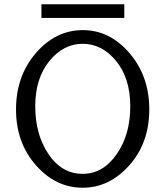

<svg xmlns="http://www.w3.org/2000/svg" viewBox="-20 -857 776 899"><path d="M174 -773V-837H562V-773ZM55 -345Q55 -500 147.5 -608Q240 -716 368 -716Q494 -716 586.5 -608Q679 -500 679 -345Q679 -188 585.5 -83Q492 22 367 22Q241 22 148 -83.5Q55 -189 55 -345ZM367 -43Q462 -43 526 -134.5Q590 -226 590 -359Q590 -490 524 -571Q458 -652 367 -652Q277 -652 211 -571Q145 -490 145 -359Q145 -228 207 -135.5Q269 -43 367 -43Z"/></svg>

Font: CMU Sans Serif
Style: Medium
Weight: 500
Version: Version 0.7.0